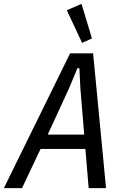

<svg xmlns="http://www.w3.org/2000/svg" viewBox="-53 -974 638 994"><path d="M406 0 389 -203H157L61 0H-33L310 -698H429L496 0ZM363 -518 358 -621H348L305 -518L194 -277H383ZM293 -921 369 -954 423 -775 372 -752Z"/></svg>

Font: IBM Plex Sans Cond Text
Style: Italic
Weight: 450
Width: 3
Italic angle: -11°
Designer: Mike Abbink, Paul van der Laan, Pieter van Rosmalen
Foundry: Bold Monday
Version: Version 1.3